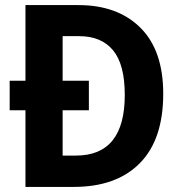

<svg xmlns="http://www.w3.org/2000/svg" viewBox="-20 -734 714 754"><path d="M288 -714Q442 -714 531.5 -625Q621 -536 621 -366Q621 -186 529 -93Q437 0 270 0H80V-301H18V-417H80V-714ZM291 -592H226V-417H329V-301H226V-123H278Q470 -123 470 -361Q470 -481 424 -536.5Q378 -592 291 -592Z"/></svg>

Font: Noto Sans Arabic SemCond
Style: Bold
Weight: 700
Width: 4
Designer: Monotype Design Team, Nadine Chahine, Nizar Qandah and Khaled Hosny
Foundry: Monotype Imaging Inc.
Version: Version 2.012; ttfautohint (v1.8.4.7-5d5b)